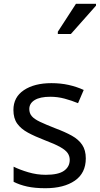

<svg xmlns="http://www.w3.org/2000/svg" viewBox="-20 -986 528 1016"><path d="M434 -148Q434 -70 376 -30Q318 10 220 10Q164 10 123.5 1Q83 -8 52 -24V-104Q84 -88 129.5 -74.5Q175 -61 222 -61Q289 -61 319 -82.5Q349 -104 349 -140Q349 -160 338 -176Q327 -192 298.5 -208Q270 -224 217 -244Q165 -264 128 -284Q91 -304 71 -332Q51 -360 51 -404Q51 -472 106.5 -509Q162 -546 252 -546Q301 -546 343.5 -536.5Q386 -527 423 -510L393 -440Q359 -454 322 -464Q285 -474 246 -474Q192 -474 163.5 -456.5Q135 -439 135 -409Q135 -387 148 -371.5Q161 -356 191.5 -341.5Q222 -327 273 -307Q324 -288 360 -268Q396 -248 415 -219.5Q434 -191 434 -148ZM286 -806V-818L382 -966H488V-956L355 -806Z"/></svg>

Font: Noto Sans Tifinagh Tawellemmet
Style: Regular
Weight: 400
Designer: JamraPatel
Foundry: JamraPatel LLC
Version: Version 2.006; ttfautohint (v1.8.4.7-5d5b)